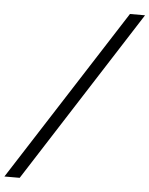

<svg xmlns="http://www.w3.org/2000/svg" viewBox="-98 -733 741 952"><g transform="rotate(5 272.5 -257.5)"><path d="M-40 171 510 -686H585L36 171Z"/></g></svg>

Font: Chivo Medium Light
Style: Italic
Weight: 300
Italic angle: -8.05°
Version: Version 2.002